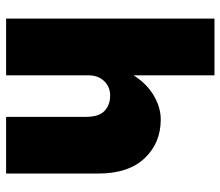

<svg xmlns="http://www.w3.org/2000/svg" viewBox="-68 -672 740 645"><g transform="rotate(90 302.5 -350.0)"><path d="M373 -269.5Q373 -311 353.5 -330.2Q334 -349.5 301 -349.5Q272 -349.5 252.8 -329.2Q233.5 -309 233.5 -276.5V0H43V-700H233.5V-428Q261 -472 301 -495.8Q341 -519.5 382 -519.5Q461 -519.5 512.2 -465.2Q563.5 -411 563.5 -309.5V0H373Z"/></g></svg>

Font: Overused Grotesk Black
Style: Regular
Weight: 900
Version: Version 0.004